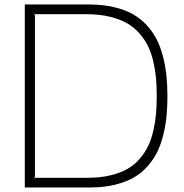

<svg xmlns="http://www.w3.org/2000/svg" viewBox="-20 -830 816 850"><path d="M363.8 -767.1H129.9L134.8 -762.2V-46.9L129.9 -43H369.1Q424.3 -43 469 -53.7Q513.7 -64.5 545.2 -82.8Q576.7 -101.1 599.9 -128.7Q623 -156.2 637 -186Q650.9 -215.8 659.4 -254.2Q668 -292.5 670.9 -327.6Q673.8 -362.8 673.8 -404.8Q673.8 -446.8 670.9 -481.7Q668 -516.6 659.4 -554.7Q650.9 -592.8 636.7 -622.8Q622.6 -652.8 598.6 -680.7Q574.7 -708.5 543 -726.8Q511.2 -745.1 465.6 -756.1Q419.9 -767.1 363.8 -767.1ZM721.2 -404.8Q721.2 -358.4 717.5 -318.6Q713.9 -278.8 703.9 -236.6Q693.8 -194.3 677.7 -160.6Q661.6 -127 635.3 -96.2Q608.9 -65.4 573.7 -44.9Q538.6 -24.4 489 -12.2Q439.5 0 378.9 0H89.8V-810.1H375Q434.1 -810.1 482.9 -798.8Q531.7 -787.6 567.1 -767.8Q602.5 -748 629.6 -718.5Q656.7 -689 673.8 -655.3Q690.9 -621.6 701.7 -579.3Q712.4 -537.1 716.8 -495.4Q721.2 -453.6 721.2 -404.8Z"/></svg>

Font: Sinkin Sans 200 X Light
Style: Regular
Weight: 200
Designer: Keith Bates
Foundry: K-Type
Version: Sinkin Sans (version 1.0)  by Keith Bates   •   © 2014   www